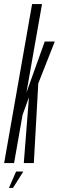

<svg xmlns="http://www.w3.org/2000/svg" viewBox="-58 -805 290 948"><path d="M-37.5 0H11.5L53.5 -238L85 -325L59.5 0H109L131 -393L212.5 -600H163L72.5 -348L149.5 -785H100.5ZM-14 123H6L57 42H21.5Z"/></svg>

Font: Anybody UltraCondensed Light
Style: Italic
Weight: 300
Width: 1
Italic angle: -10°
Version: Version 1.113;gftools[0.9.25]